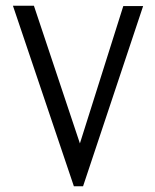

<svg xmlns="http://www.w3.org/2000/svg" viewBox="-20 -644 540 668"><path d="M237 4 25 -624H98L258 -145L409 -623H478L269 4Z"/></svg>

Font: Ligconsolata
Style: Regular
Weight: 400
Monospace: yes
Designer: Raph Levien, Cyreal, Brenton Simpson
Foundry: Raph Levien, Cyreal, Google
Version: Version 3.001; ttfautohint (v1.8.2.53-6de2)